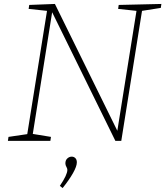

<svg xmlns="http://www.w3.org/2000/svg" viewBox="-20 -713 837 972"><path d="M581 -688 797 -693 794 -673 699 -658 594 0H564L244 -651L146 -35L238 -20L235 0H20L23 -20L118 -34L218 -658L125 -668L128 -688L258 -693L574 -51L671 -658L578 -668ZM283 228Q321 172 321 147Q321 140 316 131.5Q311 123 311 114Q311 98 321 89Q331 80 343 80Q354 80 361.5 87.5Q369 95 369 109Q369 129 349.5 163.5Q330 198 297 239Z"/></svg>

Font: Bitter Pro ExtraLight
Style: Italic
Weight: 275
Italic angle: -9°
Designer: Sol Matas, and Bitter project Authors
Foundry: Sol Matas
Version: Version 1.010